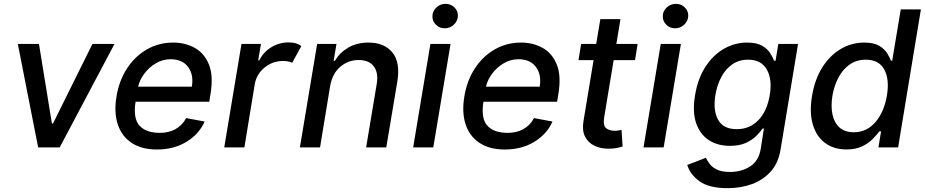

<svg xmlns="http://www.w3.org/2000/svg" viewBox="-20 -777 4878 1012"><path d="M583.5 -545.5 294.7 0H181.1L73.9 -545.5H185.4L253.6 -125.7H259.2L467.3 -545.5Z M806.8 11Q726.6 11 674 -23.8Q621.4 -58.6 600.7 -121.6Q579.9 -184.7 594.1 -269.2Q608 -353 649.9 -416.9Q691.8 -480.8 754.4 -516.7Q817.1 -552.6 893.1 -552.6Q955.3 -552.6 1005.9 -525Q1056.5 -497.5 1081.1 -437.3Q1105.8 -377.1 1089.1 -278.4L1083.1 -240.8H694.6Q680.8 -152 715.6 -114.3Q750.4 -76.7 822.4 -76.7Q869 -76.7 904.7 -96.2Q940.3 -115.8 961.3 -154.5L1058.6 -136.4Q1029.5 -70 962.9 -29.5Q896.3 11 806.8 11ZM708.1 -320.3H991.1Q1001.8 -382.8 971.6 -423.8Q941.4 -464.8 879.3 -464.8Q837.7 -464.8 801.7 -443.5Q765.6 -422.2 740.8 -389Q715.9 -355.8 708.1 -320.3Z M1161.9 0 1252.8 -545.5H1355.5L1340.9 -458.8H1346.6Q1368.6 -502.8 1410.3 -528.2Q1452.1 -553.6 1501.1 -553.6Q1544.4 -553.6 1568.2 -533.7L1519.9 -446Q1502.5 -455.6 1471.9 -455.6Q1416.9 -455.6 1374.5 -421Q1332 -386.4 1322.8 -333.1L1268.1 0Z M1720.2 -323.9 1666.9 0H1560.7L1651.6 -545.5H1753.6L1738.6 -456.7H1745.4Q1771.3 -500.4 1816.2 -526.5Q1861.2 -552.6 1922.6 -552.6Q2005.3 -552.6 2048.1 -500.5Q2090.9 -448.5 2074.2 -346.9L2016 0H1909.8L1965.6 -334.2Q1975.5 -393.5 1950.3 -427Q1925.1 -460.6 1870.7 -460.6Q1815 -460.6 1773.4 -424.9Q1731.9 -389.2 1720.2 -323.9Z M2157.7 0 2248.6 -545.5H2354.8L2263.8 0ZM2323.9 -627.8Q2296.5 -627.8 2277.5 -646.8Q2258.5 -665.8 2259.2 -692.5Q2259.9 -719.1 2280.4 -737.9Q2300.8 -756.7 2328.1 -756.7Q2355.8 -756.7 2375.2 -737.9Q2394.5 -719.1 2393.5 -692.5Q2392.4 -665.8 2372 -646.8Q2351.6 -627.8 2323.9 -627.8Z M2640.3 11Q2560 11 2507.5 -23.8Q2454.9 -58.6 2434.1 -121.6Q2413.4 -184.7 2427.6 -269.2Q2441.4 -353 2483.3 -416.9Q2525.2 -480.8 2587.9 -516.7Q2650.6 -552.6 2726.6 -552.6Q2788.7 -552.6 2839.3 -525Q2889.9 -497.5 2914.6 -437.3Q2939.3 -377.1 2922.6 -278.4L2916.5 -240.8H2528.1Q2514.2 -152 2549 -114.3Q2583.8 -76.7 2655.9 -76.7Q2702.4 -76.7 2738.1 -96.2Q2773.8 -115.8 2794.7 -154.5L2892 -136.4Q2862.9 -70 2796.3 -29.5Q2729.8 11 2640.3 11ZM2541.5 -320.3H2824.6Q2835.2 -382.8 2805 -423.8Q2774.9 -464.8 2712.7 -464.8Q2671.2 -464.8 2635.1 -443.5Q2599.1 -422.2 2574.2 -389Q2549.4 -355.8 2541.5 -320.3Z M3340.9 -545.5 3327.1 -460.2H3214.5L3164.8 -160.5Q3157.3 -114.3 3175.1 -101Q3192.8 -87.7 3218.7 -87.7Q3231.5 -87.7 3240.9 -89.5Q3250.4 -91.3 3256 -92.3L3261.7 -4.6Q3251.1 -1.1 3233.1 2.7Q3215.2 6.4 3190 6.7Q3147.7 7.5 3114.2 -8.3Q3080.6 -24.1 3063.9 -56.6Q3047.2 -89.1 3055.4 -138.5L3108.7 -460.2H3029.1L3043 -545.5H3122.5L3144.2 -676.1H3250.4L3228.7 -545.5Z M3371.8 0 3462.7 -545.5H3568.9L3478 0ZM3538 -627.8Q3510.7 -627.8 3491.7 -646.8Q3472.7 -665.8 3473.4 -692.5Q3474.1 -719.1 3494.5 -737.9Q3514.9 -756.7 3542.3 -756.7Q3570 -756.7 3589.3 -737.9Q3608.7 -719.1 3607.6 -692.5Q3606.5 -665.8 3586.1 -646.8Q3565.7 -627.8 3538 -627.8Z M3815.3 214.8Q3717 214.8 3666.7 178.3Q3616.5 141.7 3602.6 92.3L3700.6 54.7Q3707.7 69.6 3720.5 87Q3733.3 104.4 3758.7 116.8Q3784.1 129.3 3828.5 129.3Q3888.8 129.3 3933.9 100.1Q3979 71 3989.7 7.8L4006.4 -99.4H3999.6Q3987.6 -82 3966.3 -60.7Q3945 -39.4 3911.2 -23.8Q3877.5 -8.2 3827.4 -8.2Q3762.8 -8.2 3716.1 -38.5Q3669.4 -68.9 3649.1 -128.4Q3628.9 -187.9 3643.5 -274.9Q3657.7 -361.9 3697.6 -424Q3737.6 -486.2 3794.9 -519.4Q3852.3 -552.6 3918 -552.6Q3968.8 -552.6 3997.3 -535.7Q4025.9 -518.8 4039.8 -496.4Q4053.6 -474.1 4060 -457H4067.8L4082.4 -545.5H4186.4L4094.1 12.1Q4082.7 81.7 4042.8 126.6Q4002.8 171.5 3943.7 193.2Q3884.6 214.8 3815.3 214.8ZM3863.6 -96.2Q3931.8 -96.2 3977.6 -144Q4023.4 -191.8 4037.3 -276.3Q4051.1 -359 4021.7 -410.7Q3992.2 -462.4 3923.3 -462.4Q3875 -462.4 3839.5 -437.7Q3804 -413 3781.8 -370.9Q3759.6 -328.8 3750.7 -276.3Q3737.6 -196 3764.7 -146.1Q3791.9 -96.2 3863.6 -96.2Z M4713.8 0 4833.9 -727.3H4727.7L4682.6 -457H4676.2Q4669.8 -474.1 4656 -496.4Q4642.3 -518.8 4614 -535.7Q4585.7 -552.6 4535.2 -552.6Q4469.2 -552.6 4412.1 -519.2Q4355.1 -485.8 4314.9 -422.9Q4274.8 -360.1 4260.1 -271.7Q4245.4 -183.6 4264.4 -120.2Q4283.4 -56.8 4329.4 -23.1Q4375.4 10.7 4441.4 10.7Q4491.1 10.7 4525.1 -6Q4559 -22.7 4580.6 -45.1Q4602.2 -67.5 4615.1 -84.9H4624L4610.1 0ZM4654.6 -272.7Q4640 -186.8 4594.2 -133.3Q4548.5 -79.9 4479.9 -79.9Q4432.4 -79.9 4404.5 -105.3Q4376.7 -130.7 4367.7 -174.4Q4358.8 -218 4367.6 -272.7Q4377.1 -327.1 4400.2 -369.9Q4423.2 -412.6 4459.3 -437.5Q4495.4 -462.4 4543.4 -462.4Q4613 -462.4 4641 -410.3Q4669.1 -358.3 4654.6 -272.7Z"/></svg>

Font: Inter UI Medium
Style: Italic
Weight: 500
Italic angle: 9.39999°
Designer: Rasmus Andersson
Foundry: rsms
Version: 3.2;8d6f07862